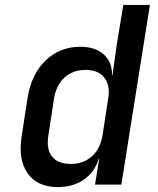

<svg xmlns="http://www.w3.org/2000/svg" viewBox="-20 -750 640 780"><path d="M215 10Q132 10 92.5 -45.5Q53 -101 68 -197L92 -352Q107 -448 165 -504Q223 -560 306 -560Q367 -560 401.5 -529Q436 -498 435 -445H437L455 -573L481 -730H589L473 0H366L383 -105H381Q365 -51 321 -20.5Q277 10 215 10ZM268 -84Q319 -84 353.5 -115Q388 -146 397 -203L419 -347Q429 -403 404 -434.5Q379 -466 328 -466Q276 -466 242 -435Q208 -404 199 -347L177 -203Q167 -145 191 -114.5Q215 -84 268 -84Z"/></svg>

Font: NKDuy Mono SemiBold
Style: Italic
Weight: 600
Italic angle: -9°
Monospace: yes
Designer: NKDuy
Foundry: NKDuy
Version: Version 2.251; ttfautohint (v1.8.4.7-5d5b)